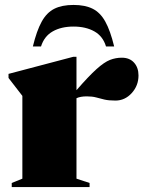

<svg xmlns="http://www.w3.org/2000/svg" viewBox="-20 -757 580 777"><path d="M473 -523.5Q504.5 -523.5 522.5 -503.5Q540.5 -483.5 540.5 -451.5Q540.5 -410.5 513 -380.2Q485.5 -350 447 -350Q420 -350 402.2 -354.2Q384.5 -358.5 368.8 -362.8Q353 -367 331.5 -367Q305 -367 289.5 -359.5V-34L342.5 -16.5V0H27.5V-16.5L70.5 -34V-369L14.5 -441.5V-458L276 -527H289.5V-392Q339.5 -449.5 370.8 -477.5Q402 -505.5 425 -514.5Q448 -523.5 473 -523.5ZM277.5 -649.5Q228 -649.5 193.5 -630Q159 -610.5 146 -569H113Q128.5 -633 148.8 -669.5Q169 -706 199.8 -721.5Q230.5 -737 277.5 -737Q324.5 -737 355.2 -721.5Q386 -706 406.2 -669.5Q426.5 -633 442 -569H409Q396.5 -610.5 361.8 -630Q327 -649.5 277.5 -649.5Z"/></svg>

Font: Newsreader 72pt ExtraBold
Style: Regular
Weight: 800
Designer: Hugues Gentile
Foundry: Production Type
Version: Version 1.003; ttfautohint (v1.8.3)